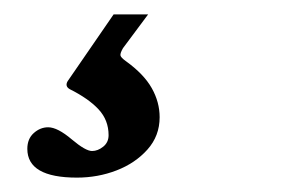

<svg xmlns="http://www.w3.org/2000/svg" viewBox="-20 -20 419 267"><path d="M87 227Q18 227 18 187Q18 173 27 165Q36 157 47 157Q60 157 80 174Q99 190 108 190Q116 190 123.5 184Q131 178 131 168Q131 147 117 132Q103 117 77 104Q70 100 74 93L138 0H186L151 47Q147 54 147.5 57Q148 60 155 65Q180 83 191 102.5Q202 122 202 143Q202 169 185 188Q168 207 142 217Q116 227 87 227Z"/></svg>

Font: Junicode VF
Style: Italic
Weight: 400
Italic angle: -11°
Designer: Peter S. Baker
Version: Version 2.209